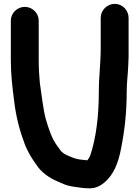

<svg xmlns="http://www.w3.org/2000/svg" viewBox="-20 -810 740 1019"><path d="M37.5 -700V-490C37.5 -411.2 46 -346.5 54.6 -277.5C65.3 -185.3 85.8 -112.8 113.4 -39.4C126.8 -7.8 141.9 18.9 158.7 44.1L173.5 64.9C197.2 103.6 244.2 136.3 287.1 153.5C306.7 162.2 330 174 355.9 178.3L379.9 182.3C402.9 186.2 430.8 189.5 456 189.5C489.4 189.5 513.2 175.5 532.9 159.7C584.1 117 607.7 54.6 622.3 -20.6C641.1 -114.7 652.5 -211.6 652.5 -324C652.5 -369.9 658.7 -414.2 660.5 -459.5L662.5 -507.7V-715C662.5 -755.6 629.7 -789.5 589 -789.5C548.5 -789.5 514.5 -755.9 514.5 -715V-553C514.5 -473.6 504.5 -403.5 504.5 -324C504.5 -198.9 491 -81.5 459.4 14.2L452.2 28.7C450.2 31.6 446.6 36.7 443 41C442.4 40.9 441 40.6 440.1 40.5C416.2 38.4 394.3 36.2 376.2 30.2C348.8 20 316.1 8.3 302 -10.5C292.7 -22.9 292.6 -23.6 281.1 -39.4C254.8 -75.5 238.3 -126.1 223 -178.4C209 -229.8 200.9 -307.5 191.4 -370.5C187.7 -408.7 185.5 -447.8 185.5 -490V-700C185.5 -740.4 151.8 -773.5 111.5 -773.5C71.2 -773.5 37.5 -740.4 37.5 -700Z"/></svg>

Font: Smoothie
Style: SeBd
Weight: 600
Foundry: Cannot Into Space Fonts
Version: Version 0.8